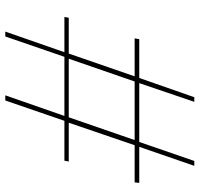

<svg xmlns="http://www.w3.org/2000/svg" viewBox="-34 -702 737 708"><g transform="rotate(90 334.0 -348.5)"><path d="M97 0 173 -218H43L46 -234H178L262 -477H122L125 -494H268L339 -697H356L287 -494H504L574 -697H592L522 -494H655L653 -477H516L433 -234H576L573 -218H426L351 0H332L408 -218H190L115 0ZM197 -234H413L497 -477H281Z"/></g></svg>

Font: Hanken Grotesk Thin
Style: Italic
Weight: 250
Italic angle: -8°
Designer: Alfredo Marco Pradil
Foundry: Hanken Design Co.
Version: Version 3.013